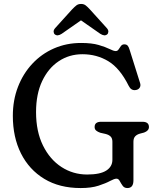

<svg xmlns="http://www.w3.org/2000/svg" viewBox="-20 -934 802 972"><path d="M655.5 -21Q655.5 18 625 18Q609 18 600.8 6.2Q592.5 -5.5 586.2 -17.5Q580 -29.5 569.5 -29.5Q559 -29.5 537.2 -17.8Q515.5 -6 479 6Q442.5 18 388.5 18Q281 18 204.2 -28.5Q127.5 -75 86.2 -157.2Q45 -239.5 45 -347.5Q45 -427 71 -494.2Q97 -561.5 143.8 -611.5Q190.5 -661.5 253.5 -689Q316.5 -716.5 390.5 -716.5Q445 -716.5 479.8 -706.2Q514.5 -696 534.8 -685.8Q555 -675.5 566 -675.5Q575 -675.5 580.5 -684Q586 -692.5 592.2 -701Q598.5 -709.5 609 -709.5Q620.5 -709.5 626.2 -703Q632 -696.5 636.5 -681L689.5 -512.5Q693.5 -499 686.5 -489.2Q679.5 -479.5 666 -478Q643.5 -475 631.5 -499.5Q587 -589 528.2 -624.2Q469.5 -659.5 397.5 -659.5Q330.5 -659.5 277.5 -624.2Q224.5 -589 193.5 -523.5Q162.5 -458 162.5 -366.5Q162.5 -268.5 197.5 -197.5Q232.5 -126.5 291.2 -88.5Q350 -50.5 421 -50.5Q487 -50.5 518 -70.5Q549 -90.5 549 -125V-216.5Q549 -234 539.8 -243Q530.5 -252 514 -256L487.5 -262Q474.5 -266.5 466.8 -273Q459 -279.5 459 -291Q459 -317.5 492 -317.5H701Q734 -317.5 734 -291Q734 -272 709.5 -263L690.5 -258Q674.5 -254 665 -244.5Q655.5 -235 655.5 -216.5ZM292.5 -763Q271 -749 257.5 -760Q252 -764.5 251.5 -773.5Q251 -782.5 259.5 -792L345 -886.5Q357 -899 366.5 -906.5Q376 -914 390.5 -914Q404.5 -914 414 -906.5Q423.5 -899 435 -886.5L520.5 -792Q529 -782.5 528.5 -773.5Q528 -764.5 522.5 -760Q509.5 -749 487.5 -763L390 -831Z"/></svg>

Font: Fraunces 9pt SuperSoft
Style: Regular
Weight: 400
Version: Version 1.000;[b76b70a41]